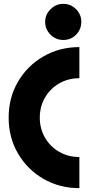

<svg xmlns="http://www.w3.org/2000/svg" viewBox="-20 -965 463 999"><path d="M25 -353Q25 -456 73.5 -539.5Q122 -623 206 -671.5Q290 -720 393 -720V-558Q335 -558 288 -531Q241 -504 214 -457Q187 -410 187 -353Q187 -296 214 -249Q241 -202 288 -175Q335 -148 393 -148V14Q290 14 206 -34.5Q122 -83 73.5 -166.5Q25 -250 25 -353ZM215 -852Q215 -889 243 -917Q271 -945 309 -945Q348 -945 375.5 -917.5Q403 -890 403 -852Q403 -812 376 -784.5Q349 -757 309 -757Q271 -757 243 -784.5Q215 -812 215 -852Z"/></svg>

Font: Lineal Heavy
Style: Regular
Weight: 900
Designer: Created by Frank Adebiaye with contributions from Anton Moglia & Ariel Martín Pérez
Created by Frank ADEBIAYE with FontF
Foundry: Velvetyne Type Foundry
Version: Version 2.000